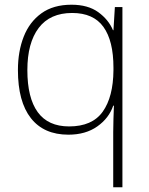

<svg xmlns="http://www.w3.org/2000/svg" viewBox="-20 -560 630 814"><path d="M460 0Q460 -23 461 -56Q462 -89 463 -112H460Q442 -59 392.5 -24Q343 11 270 11Q166 11 111 -59Q56 -129 56 -263Q56 -342 80.5 -404.5Q105 -467 155.5 -503.5Q206 -540 283 -540Q353 -540 396.5 -508.5Q440 -477 459 -432H461L467 -530H499V234H460ZM273 -24Q371 -24 415.5 -86.5Q460 -149 461 -262V-273Q461 -387 418.5 -446Q376 -505 286 -505Q192 -505 144 -441.5Q96 -378 96 -263Q96 -145 140 -84.5Q184 -24 273 -24Z"/></svg>

Font: Noto Sans Gujarati UI ExtraLight
Style: Regular
Weight: 200
Designer: Jelle Bosma - Monotype Design Team, Universal Thirst
Foundry: Monotype Imaging Inc.
Version: Version 2.106; ttfautohint (v1.8.4.7-5d5b)